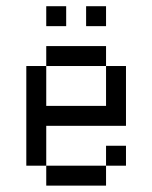

<svg xmlns="http://www.w3.org/2000/svg" viewBox="-20 -582 478 602"><path d="M312.5 -125H375V-62.5H312.5ZM125 -62.5H312.5V0H125ZM62.5 -375H125V-250H312.5V-375H375V-187.5H125V-62.5H62.5ZM125 -437.5H312.5V-375H125ZM125 -562.5H187.5V-500H125ZM250 -562.5H312.5V-500H250Z"/></svg>

Font: Pixel Operator
Style: Regular
Weight: 400
Designer: Jayvee Enaguas (HarvettFox96)
Version: 2016.04.25